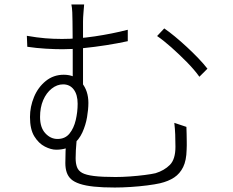

<svg xmlns="http://www.w3.org/2000/svg" viewBox="-20 -804 1040 858"><path d="M356 -784Q355 -771 353 -747.5Q351 -724 351 -707Q351 -688 351 -648Q351 -608 351 -560Q351 -512 351 -468Q351 -424 351 -399L305 -434Q305 -452 305 -489Q305 -526 305 -569Q305 -612 304.5 -650Q304 -688 304 -707Q304 -726 303 -748.5Q302 -771 299 -784ZM714 -677Q736 -662 762 -640.5Q788 -619 815 -594Q842 -569 866 -544Q890 -519 907 -497L871 -461Q849 -492 814.5 -527Q780 -562 745 -593Q710 -624 682 -643ZM100 -644Q146 -636 182 -633Q218 -630 257 -630Q326 -630 403.5 -641.5Q481 -653 551 -671V-620Q505 -610 454 -602Q403 -594 353 -589Q303 -584 259 -584Q226 -584 184 -586.5Q142 -589 102 -595ZM324 -201Q324 -191 322 -172Q320 -153 319 -132.5Q318 -112 318 -97Q318 -74 324 -57.5Q330 -41 347 -31.5Q364 -22 400 -17.5Q436 -13 496 -13Q526 -13 561 -15.5Q596 -18 627 -22Q658 -26 675 -30Q714 -42 739 -67Q764 -92 764 -148Q764 -178 763 -203Q762 -228 759 -255L813 -237Q814 -221 814 -205Q814 -189 814.5 -172.5Q815 -156 814 -135Q813 -87 798.5 -57.5Q784 -28 758.5 -11Q733 6 695 15Q673 20 638 24.5Q603 29 564.5 31.5Q526 34 493 34Q439 34 400.5 30Q362 26 336.5 17.5Q311 9 297.5 -3.5Q284 -16 278 -34Q272 -52 272 -75Q272 -103 273 -128.5Q274 -154 277 -181ZM375 -344Q375 -316 369 -280.5Q363 -245 348 -212Q333 -179 305 -157Q277 -135 231 -135Q208 -135 180.5 -149Q153 -163 133.5 -194.5Q114 -226 114 -281Q114 -327 132 -370.5Q150 -414 184.5 -442Q219 -470 265 -470Q316 -470 345.5 -434Q375 -398 375 -344ZM237 -183Q271 -183 290.5 -207Q310 -231 318.5 -267.5Q327 -304 327 -340Q327 -381 309.5 -404Q292 -427 262 -427Q235 -427 211 -408Q187 -389 173 -356.5Q159 -324 159 -281Q159 -234 182.5 -208.5Q206 -183 237 -183Z"/></svg>

Font: Noto Sans JP Thin Light
Style: Regular
Weight: 300
Version: Version 2.004-H2;hotconv 1.0.118;makeotfexe 2.5.65603